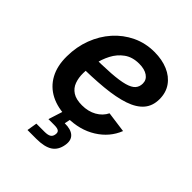

<svg xmlns="http://www.w3.org/2000/svg" viewBox="-210 -673 1000 1000"><g transform="rotate(45 289.5 -173.5)"><path d="M263.2 11.7Q192.9 11.7 141.6 -14.6Q90.3 -41 63 -91.3Q35.6 -141.6 36.6 -212.9Q37.1 -282.7 60.3 -344Q83.5 -405.3 124.8 -451.7Q166 -498 221.9 -524.7Q277.8 -551.3 343.8 -551.3Q399.9 -551.3 443.4 -532.7Q486.8 -514.2 511.5 -479.2Q536.1 -444.3 536.1 -396Q536.1 -346.2 508.3 -313.5Q480.5 -280.8 425.3 -262Q370.1 -243.2 287.8 -235.4Q205.6 -227.5 96.2 -227.5L110.4 -309.1Q202.6 -309.1 262.2 -313.2Q321.8 -317.4 355.5 -326.9Q389.2 -336.4 403.1 -352.3Q417 -368.2 417 -392.1Q417 -419.4 393.8 -435.5Q370.6 -451.7 330.6 -451.7Q281.2 -451.7 248 -427.7Q214.8 -403.8 195.3 -366.2Q175.8 -328.6 167.5 -287.1Q159.2 -245.6 158.7 -210.4Q158.2 -176.3 168.5 -148.2Q178.7 -120.1 203.9 -103.8Q229 -87.4 272.5 -87.4Q318.4 -87.4 353 -106.9Q387.7 -126.5 403.8 -159.7L519 -144Q491.2 -73.2 423.3 -30.8Q355.5 11.7 263.2 11.7ZM163.1 204.1 172.4 147.9H232.4Q256.3 147.9 268.1 140.9Q279.8 133.8 282.2 117.7Q285.2 101.6 276.4 94.2Q267.6 86.9 242.7 86.9H200.2L234.9 -22H288.1L284.2 0L275.4 42Q321.3 41.5 342.5 61.3Q363.8 81.1 357.4 119.1Q350.1 163.6 319.1 183.8Q288.1 204.1 228 204.1Z"/></g></svg>

Font: Inter 17pt SemiBold
Style: Italic
Weight: 600
Italic angle: -9.3988°
Version: Version 4.001;git-66647c0bb